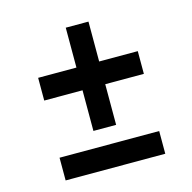

<svg xmlns="http://www.w3.org/2000/svg" viewBox="-98 -750 851 849"><g transform="rotate(-15 328.0 -326.0)"><path d="M275.4 -365.7H100.1V-469.7H275.4V-652.3H379.4V-469.7H556.2V-365.7H379.4V-179.7H275.4ZM100.1 -104H556.2V0H100.1Z"/></g></svg>

Font: Tauri
Style: Regular
Weight: 400
Designer: Yvonne Schüttler
Foundry: Yvonne Schüttler
Version: Version 1.003; ttfautohint (v0.93.8-669f) -l 13 -r 13 -G 200